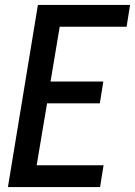

<svg xmlns="http://www.w3.org/2000/svg" viewBox="-20 -755 545 775"><path d="M12 0 133 -735H505L491 -647H221L184 -426H397L383 -338H170L128 -88H398L384 0Z"/></svg>

Font: Iosevka Curly Semibold
Style: Italic
Weight: 600
Italic angle: -9°
Monospace: yes
Designer: Belleve Invis
Foundry: Belleve Invis
Version: Version 22.1.2; ttfautohint (v1.8.4)